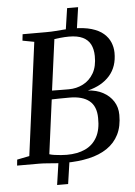

<svg xmlns="http://www.w3.org/2000/svg" viewBox="-70 -917 770 1094"><g transform="rotate(-5 315.0 -369.5)"><path d="M268.5 8Q244 8 217 6Q190 4 164.5 2Q139 0 119 0H-6L-2.5 -34L68 -48L153 -694L86.5 -706.5L90.5 -743H226Q255 -743 279 -745Q303 -747 327.5 -748.8Q352 -750.5 381.5 -750.5Q443 -750.5 485.5 -737.8Q528 -725 553.5 -702.8Q579 -680.5 590.8 -652.2Q602.5 -624 603 -593.5Q604 -513.5 559.2 -462.2Q514.5 -411 433 -391Q482 -388.5 519.5 -368.2Q557 -348 578.2 -314.5Q599.5 -281 599.5 -237.5Q600 -172 576.5 -125.2Q553 -78.5 509.2 -49Q465.5 -19.5 404.5 -5.8Q343.5 8 268.5 8ZM325.5 -407.5Q369.5 -407.5 407.2 -426.8Q445 -446 467.8 -485.2Q490.5 -524.5 489.5 -584Q489 -623 475 -650.2Q461 -677.5 431 -692Q401 -706.5 352.5 -706.5Q343.5 -706.5 328.2 -705.8Q313 -705 296.8 -703.2Q280.5 -701.5 268.5 -699.5L229.5 -408.5Q251.5 -408 276.2 -407.8Q301 -407.5 325.5 -407.5ZM281.5 -36.5Q343 -36.5 387.2 -57Q431.5 -77.5 455.2 -120.5Q479 -163.5 477.5 -230.5Q477 -297 438.2 -328.5Q399.5 -360 325.5 -360Q289 -360 265.8 -359.5Q242.5 -359 223.5 -358.5L182.5 -48.5Q194 -44.5 211.8 -42Q229.5 -39.5 248.2 -38Q267 -36.5 281.5 -36.5ZM211.5 130 233 -17H296L274.5 130ZM334.5 -723.5 356 -869H419L398 -723.5Z"/></g></svg>

Font: Merriweather 60pt Medium
Style: Italic
Weight: 500
Italic angle: -7.8°
Version: Version 2.101